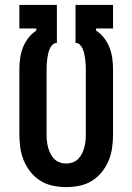

<svg xmlns="http://www.w3.org/2000/svg" viewBox="-20 -755 540 783"><path d="M250 8Q223 8 196 2.5Q169 -3 146 -17Q123 -31 105.5 -52.5Q88 -74 77.5 -99Q67 -124 63 -151Q59 -178 59 -205V-471Q59 -494 62 -516.5Q65 -539 73 -560Q81 -581 95 -599.5Q109 -618 128 -630V-639H59V-735H212V-580Q201 -580 193.5 -572Q186 -564 182 -554Q178 -544 176 -534Q174 -524 172.5 -513.5Q171 -503 170.5 -492.5Q170 -482 170 -471V-205Q170 -192 171.5 -178.5Q173 -165 176.5 -152.5Q180 -140 186 -128Q192 -116 201.5 -106.5Q211 -97 224 -92.5Q237 -88 250 -88Q263 -88 276 -92.5Q289 -97 298.5 -106.5Q308 -116 314 -128Q320 -140 323.5 -152.5Q327 -165 328.5 -178.5Q330 -192 330 -205V-471Q330 -482 329.5 -492.5Q329 -503 327.5 -513.5Q326 -524 324 -534Q322 -544 318 -554Q314 -564 306.5 -572Q299 -580 288 -580V-735H441V-639H372V-630Q391 -618 405 -599.5Q419 -581 427 -560Q435 -539 438 -516.5Q441 -494 441 -471V-205Q441 -178 437 -151Q433 -124 422.5 -99Q412 -74 394.5 -52.5Q377 -31 354 -17Q331 -3 304 2.5Q277 8 250 8Z"/></svg>

Font: Iosevka Curly
Style: Bold
Weight: 700
Monospace: yes
Designer: Belleve Invis
Foundry: Belleve Invis
Version: Version 22.1.2; ttfautohint (v1.8.4)